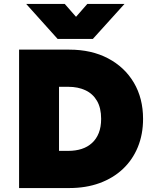

<svg xmlns="http://www.w3.org/2000/svg" viewBox="-20 -951 777 971"><path d="M76.5 0V-700H330.5Q442.5 -700 526.5 -655.8Q610.5 -611.5 657 -532.8Q703.5 -454 703.5 -350Q703.5 -271.5 677 -207Q650.5 -142.5 601.2 -96.2Q552 -50 483.5 -25Q415 0 330.5 0ZM278.5 -188H325.5Q362.5 -188 392.8 -197.8Q423 -207.5 445.2 -227.8Q467.5 -248 479.5 -278.5Q491.5 -309 491.5 -350Q491.5 -405 470.5 -441Q449.5 -477 412 -494.5Q374.5 -512 325.5 -512H278.5ZM271.5 -754 112.5 -931H307.5L364.5 -866L421.5 -931H609.5L449.5 -754Z"/></svg>

Font: Geologica Cursive Black
Style: Regular
Weight: 900
Designer: Sindre Bremnes, Frode Helland
Foundry: Monokrom Skriftforlag AS
Version: Version 1.010;gftools[0.9.28]